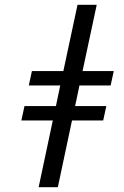

<svg xmlns="http://www.w3.org/2000/svg" viewBox="-20 -780 515 800"><path d="M141 0 200 -278H69L82 -338H213L231 -424H100L113 -484H244L303 -760H383L324 -484H454L441 -424H311L293 -338H423L410 -278H280L221 0Z"/></svg>

Font: Noto Serif Display ExtraCondensed Black
Style: Italic
Weight: 900
Width: 2
Italic angle: -12°
Designer: Monotype Design Team
Foundry: Monotype Imaging Inc.
Version: Version 2.009